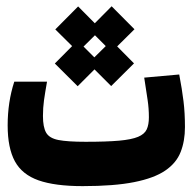

<svg xmlns="http://www.w3.org/2000/svg" viewBox="-20 -600 626 624"><path d="M248.5 4.9Q158.7 4.9 105.2 -13.9Q51.8 -32.7 28.3 -75.9Q4.9 -119.1 4.9 -192.4Q4.9 -268.6 26.4 -334.5H132.8Q126.5 -298.8 123 -274.2Q119.6 -249.5 119.6 -223.1Q119.6 -187 129.9 -168.9Q140.1 -150.9 169.9 -145Q199.7 -139.2 258.3 -139.2Q326.2 -139.2 366.9 -142.8Q407.7 -146.5 428.7 -155.3Q449.7 -164.1 456.8 -179.4Q463.9 -194.8 463.9 -218.8Q463.9 -247.6 459.7 -275.4Q455.6 -303.2 448.7 -347.7L562.5 -357.9Q571.8 -309.1 576.4 -271Q581.1 -232.9 581.1 -187Q581.1 -141.6 567.1 -106Q553.2 -70.3 517.1 -45.7Q481 -21 416 -8.1Q351.1 4.9 248.5 4.9ZM232.4 -319.8 158.2 -393.6 214.4 -450.2 159.7 -504.4 233.9 -579.1 288.1 -524.4 342.8 -579.6 417 -504.9 360.8 -449.2 415.5 -394 341.3 -320.3 287.1 -374.5ZM286.6 -413.6 323.7 -450.2 288.6 -485.4 251.5 -448.7Z"/></svg>

Font: Cascadia Code PL
Style: Bold
Weight: 700
Monospace: yes
Designer: Aaron Bell
Foundry: Saja Typeworks
Version: Version 2404.023; ttfautohint (v1.8.4)